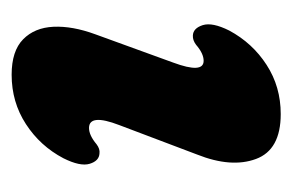

<svg xmlns="http://www.w3.org/2000/svg" viewBox="-106 -387 502 330"><g transform="rotate(-90 145.0 -222.0)"><path d="M205.5 -123Q218 -123 233 -136Q241 -142 249 -141.5Q261.5 -141 266.8 -124.5Q272 -108 257.5 -79Q236 -39 198.5 -14.8Q161 9.5 114 9.5Q52.5 9.5 36.8 -33Q21 -75.5 44.5 -134.5L95 -268Q115 -320 90 -320Q77.5 -320 62 -307Q54 -301 46.5 -302Q33.5 -302.5 28.5 -318.8Q23.5 -335 38 -364Q59 -404 96.8 -428.5Q134.5 -453 181.5 -453Q222.5 -453 242.5 -433.2Q262.5 -413.5 264 -381Q265.5 -348.5 251 -309L202.5 -175.5Q183 -123 205.5 -123Z"/></g></svg>

Font: Fraunces 144pt S100
Style: Bold Italic
Weight: 700
Italic angle: -16°
Version: Version 1.000; ttfautohint (v1.8.3)